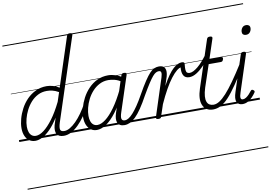

<svg xmlns="http://www.w3.org/2000/svg" viewBox="-135 -1248 2826 1982"><g transform="rotate(-10 1277.5 -257.5)"><path d="M167 17Q131 17 104 -1.5Q77 -20 62 -54.5Q47 -89 47 -136Q47 -181 61 -233Q75 -285 102 -336Q129 -387 169 -428Q209 -469 261 -494Q313 -519 377 -519Q408 -519 443.5 -509Q479 -499 508 -480L676 -994Q680 -1006 686.5 -1010.5Q693 -1015 707 -1015Q725 -1015 730 -1008Q735 -1001 730 -989L446 -123Q431 -74 437 -52.5Q443 -31 479 -31Q487 -31 490.5 -23.5Q494 -16 492.5 -7Q491 2 484.5 9.5Q478 17 465 17Q437 17 418.5 8Q400 -1 391.5 -17Q383 -33 382.5 -56Q382 -79 389 -107L413 -183Q369 -112 325.5 -68Q282 -24 242 -3.5Q202 17 167 17ZM181 -33Q219 -33 264.5 -67Q310 -101 361 -169Q412 -237 462 -339L494 -436Q457 -457 427 -463.5Q397 -470 370 -470Q319 -470 277 -448.5Q235 -427 203 -391.5Q171 -356 149 -312.5Q127 -269 115.5 -224.5Q104 -180 104 -141Q104 -109 112.5 -84.5Q121 -60 138.5 -46.5Q156 -33 181 -33ZM0 490H633V500H0ZM0 -20H633V0H0ZM0 -505H633V-500H0ZM0 -1010H633V-1000H0Z M465 17Q455 17 450 9.5Q445 2 446.5 -7Q448 -16 456.5 -23.5Q465 -31 480 -31Q507 -31 538.5 -49.5Q570 -68 603 -101Q636 -134 668 -179Q700 -224 729 -277Q734 -287 743 -286Q752 -285 758 -278.5Q764 -272 760 -262Q729 -200 693.5 -149Q658 -98 620.5 -61Q583 -24 544 -3.5Q505 17 465 17ZM633 490V500ZM633 -20V0ZM633 -505V-500ZM633 -1010V-1000Z M812 17Q776 17 749.5 -1.5Q723 -20 708 -54.5Q693 -89 693 -136Q693 -180 707 -232Q721 -284 747.5 -334.5Q774 -385 814 -427Q854 -469 906 -494Q958 -519 1022 -519Q1059 -519 1098.5 -506Q1138 -493 1170 -470L1157 -427Q1114 -453 1079.5 -461.5Q1045 -470 1015 -470Q965 -470 923 -448.5Q881 -427 848.5 -391.5Q816 -356 794 -312.5Q772 -269 761 -224.5Q750 -180 750 -141Q750 -109 758.5 -84.5Q767 -60 784 -46.5Q801 -33 826 -33Q865 -33 912 -68.5Q959 -104 1011 -176Q1063 -248 1115 -356L1131 -318Q1074 -199 1018 -125Q962 -51 910 -17Q858 17 812 17ZM1100 17Q1073 17 1055.5 7Q1038 -3 1030 -21.5Q1022 -40 1023.5 -65Q1025 -90 1035 -121L1157 -494Q1161 -506 1168 -510.5Q1175 -515 1188 -515Q1205 -515 1210.5 -508Q1216 -501 1211 -489L1090 -120Q1074 -72 1080 -51.5Q1086 -31 1114 -31Q1124 -31 1128 -23.5Q1132 -16 1130.5 -7Q1129 2 1121.5 9.5Q1114 17 1100 17ZM633 490H1268V500H633ZM633 -20H1268V0H633ZM633 -505H1268V-500H633ZM633 -1010H1268V-1000H633Z M1101 17Q1090 17 1086 9.5Q1082 2 1084.5 -7Q1087 -16 1095 -23.5Q1103 -31 1115 -31Q1132 -31 1153.5 -44.5Q1175 -58 1200 -85.5Q1225 -113 1255 -157Q1285 -201 1319 -262Q1365 -344 1398.5 -394.5Q1432 -445 1457.5 -472Q1483 -499 1506.5 -508.5Q1530 -518 1555 -518Q1565 -518 1567.5 -510.5Q1570 -503 1567 -494Q1564 -485 1558 -477.5Q1552 -470 1545 -470Q1530 -470 1514.5 -462Q1499 -454 1479.5 -431.5Q1460 -409 1431.5 -365Q1403 -321 1362 -250Q1320 -173 1284.5 -121Q1249 -69 1218 -39Q1187 -9 1158.5 4Q1130 17 1101 17ZM1268 490H1368V500H1268ZM1268 -20H1368V0H1268ZM1268 -505H1368V-500H1268ZM1268 -1010H1368V-1000H1268Z M1457 15Q1445 15 1437 10Q1429 5 1433 -6L1561 -401Q1572 -436 1568.5 -453Q1565 -470 1544 -470Q1534 -470 1529.5 -477.5Q1525 -485 1527 -494Q1529 -503 1536 -510.5Q1543 -518 1555 -518Q1579 -518 1594 -510Q1609 -502 1616.5 -486.5Q1624 -471 1623.5 -449.5Q1623 -428 1616 -402L1585 -308Q1619 -370 1648 -411Q1677 -452 1703 -475.5Q1729 -499 1751.5 -509Q1774 -519 1793 -519Q1805 -519 1809.5 -511.5Q1814 -504 1812 -494Q1810 -484 1802.5 -477Q1795 -470 1782 -470Q1761 -470 1732.5 -447Q1704 -424 1670.5 -380.5Q1637 -337 1601 -273Q1565 -209 1528 -127L1487 -4Q1485 6 1478.5 10.5Q1472 15 1457 15ZM1368 490H1785V500H1368ZM1368 -20H1785V0H1368ZM1368 -505H1785V-500H1368ZM1368 -1010H1785V-1000H1368Z M1846 -354Q1803 -354 1785.5 -385Q1768 -416 1774 -474L1792 -519Q1810 -519 1816 -513.5Q1822 -508 1821 -496Q1816 -455 1818.5 -433.5Q1821 -412 1831 -404.5Q1841 -397 1857 -397Q1875 -397 1897 -408Q1919 -419 1944 -439.5Q1969 -460 1995 -489.5Q2021 -519 2048 -555Q2053 -562 2060 -558Q2067 -554 2071 -545.5Q2075 -537 2069 -529Q2038 -483 2000 -443Q1962 -403 1922.5 -378.5Q1883 -354 1846 -354ZM1785 490H1810V500H1785ZM1785 -20H1810V0H1785ZM1785 -505H1810V-500H1785ZM1785 -1010H1810V-1000H1785Z M2031 17Q1990 17 1963 -1Q1936 -19 1923 -50.5Q1910 -82 1912.5 -125Q1915 -168 1932 -219L2093 -709Q2097 -721 2104 -725.5Q2111 -730 2124 -730Q2141 -730 2147 -724Q2153 -718 2149 -706L2081 -500H2206Q2218 -500 2220 -494Q2222 -488 2219 -476Q2215 -463 2209 -457.5Q2203 -452 2192 -452H2065L1987 -219Q1971 -168 1968.5 -132.5Q1966 -97 1974.5 -74.5Q1983 -52 2000.5 -41.5Q2018 -31 2042 -31Q2052 -31 2057 -23.5Q2062 -16 2061 -7Q2060 2 2052.5 9.5Q2045 17 2031 17ZM1810 490H2198V500H1810ZM1810 -20H2198V0H1810ZM1810 -505H2198V-500H1810ZM1810 -1010H2198V-1000H1810Z M2029 17Q2019 17 2014 9.5Q2009 2 2010.5 -7Q2012 -16 2020.5 -23.5Q2029 -31 2044 -31Q2073 -31 2106 -52Q2139 -73 2179 -117Q2219 -161 2269.5 -232Q2320 -303 2383 -403Q2389 -414 2398.5 -412.5Q2408 -411 2413.5 -403Q2419 -395 2413 -385Q2343 -271 2290 -193.5Q2237 -116 2193.5 -69.5Q2150 -23 2110.5 -3Q2071 17 2029 17ZM2197 490V500ZM2197 -20V0ZM2197 -505V-500ZM2197 -1010V-1000Z M2339 15Q2295 15 2279.5 -18.5Q2264 -52 2288 -123L2409 -494Q2413 -506 2419 -510.5Q2425 -515 2439 -515Q2455 -515 2461 -509Q2467 -503 2463 -491L2338 -107Q2325 -69 2328 -51Q2331 -33 2350 -33Q2367 -33 2384 -44Q2401 -55 2416.5 -71.5Q2432 -88 2444 -104Q2450 -112 2456.5 -113.5Q2463 -115 2471 -109Q2482 -102 2483 -95Q2484 -88 2479 -81Q2464 -59 2443 -36.5Q2422 -14 2395.5 0.5Q2369 15 2339 15ZM2498 -683Q2480 -683 2469 -692Q2458 -701 2458 -719Q2458 -743 2472.5 -762.5Q2487 -782 2515 -782Q2532 -782 2543.5 -773Q2555 -764 2555 -745Q2555 -722 2540.5 -702.5Q2526 -683 2498 -683ZM2198 490H2523V500H2198ZM2198 -20H2523V0H2198ZM2198 -505H2523V-500H2198ZM2198 -1010H2523V-1000H2198Z"/></g></svg>

Font: Playwrite AU VIC Guides
Style: Regular
Weight: 400
Designer: Veronika Burian, José Scaglione
Foundry: TypeTogether
Version: Version 1.003